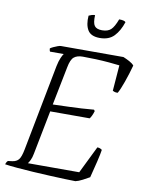

<svg xmlns="http://www.w3.org/2000/svg" viewBox="-101 -967 782 1035"><g transform="rotate(10 290.0 -450.0)"><path d="M385 0Q364 0 326.5 -1.5Q289 -3 243 -5Q197 -7 150 -10Q103 -13 62.5 -16.5Q22 -20 -4 -24Q-2 -29 0.5 -34.5Q3 -40 8 -44L31 -47Q54 -50 66 -64.5Q78 -79 86 -121L177 -593Q183 -622 191 -640Q199 -658 204 -664H129Q125 -670 125 -681Q130 -685 141.5 -690.5Q153 -696 164.5 -700Q176 -704 181 -704H524Q541 -697 558 -688Q575 -679 584 -668Q571 -620 555 -575Q539 -530 527 -509Q517 -508 509.5 -510.5Q502 -513 499 -515L510 -656Q486 -659 451.5 -662Q417 -665 379.5 -666.5Q342 -668 308 -668Q277 -668 260 -654Q243 -640 235 -597L193 -386Q248 -388 284 -389Q320 -390 350 -392Q380 -394 417 -397L422 -390Q418 -376 412.5 -364.5Q407 -353 402 -347H186L139 -107Q135 -85 128 -71Q121 -57 116 -51H397L470 -200Q480 -200 487 -196.5Q494 -193 496 -191Q493 -169 482.5 -125Q472 -81 460 -35Q447 -27 423.5 -15Q400 -3 385 0ZM380 -783Q331 -783 313.5 -812.5Q296 -842 300 -891Q306 -894 315 -897Q324 -900 334 -900Q332 -857 343.5 -841.5Q355 -826 385 -826Q416 -826 433 -841.5Q450 -857 466 -900Q495 -900 502 -891Q486 -842 458 -812.5Q430 -783 380 -783Z"/></g></svg>

Font: Texturina 72pt 72pt Thin
Style: Italic
Weight: 100
Italic angle: -11°
Designer: Guillermo Torres Carreño
Foundry: Omnibus-Type
Version: Version 1.002; ttfautohint (v1.8.3)